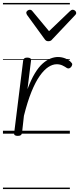

<svg xmlns="http://www.w3.org/2000/svg" viewBox="-20 -905 536 1300"><path d="M100 15Q87 15 80.5 10.5Q74 6 76 -5L137 -496Q139 -506 145.5 -510.5Q152 -515 164 -515Q179 -515 185.5 -510Q192 -505 190 -494L166 -301Q190 -365 215.5 -407.5Q241 -450 268 -474Q295 -498 321.5 -508.5Q348 -519 372 -519Q400 -519 425.5 -508Q451 -497 464 -480Q470 -475 469 -468Q468 -461 462 -452Q455 -444 447.5 -442Q440 -440 432 -445Q421 -453 403.5 -461.5Q386 -470 364 -470Q336 -470 307 -451Q278 -432 249 -391Q220 -350 193 -283.5Q166 -217 142 -121L129 -4Q127 6 120.5 10.5Q114 15 100 15ZM473 -839Q481 -839 488.5 -832.5Q496 -826 496 -817Q496 -813 494.5 -810Q493 -807 489 -803L334 -639Q329 -632 322.5 -629Q316 -626 307 -626Q299 -626 293.5 -629Q288 -632 283 -639L163 -804Q161 -808 159.5 -811.5Q158 -815 158 -818Q158 -827 166 -833Q174 -839 182 -839Q187 -839 191 -837Q195 -835 199 -830L312 -694L454 -830Q460 -835 463.5 -837Q467 -839 473 -839ZM0 365H453V375H0ZM0 -20H453V0H0ZM0 -505H453V-500H0ZM0 -885H453V-875H0Z"/></svg>

Font: Playwrite GB S Guides
Style: Italic
Weight: 400
Italic angle: -7.01216°
Designer: Veronika Burian, José Scaglione
Foundry: TypeTogether
Version: Version 1.002